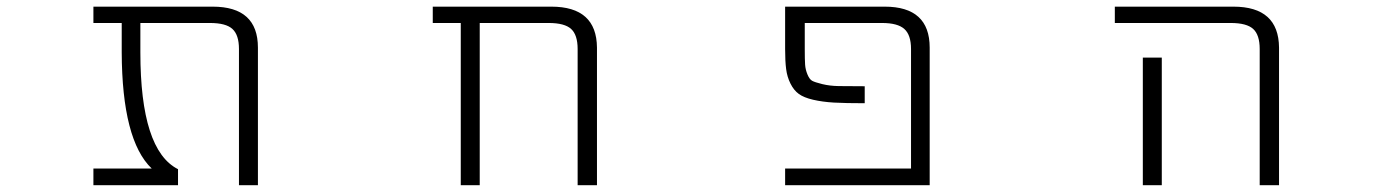

<svg xmlns="http://www.w3.org/2000/svg" viewBox="-20 -542 4040 563"><path d="M736.3 1H680.7V-398.4Q680.7 -439.5 661.6 -457Q642.6 -474.6 595.7 -474.6H391.6V-388.7Q391.6 -101.6 502 -45.9V1H253.9V-47.9H424.8Q337.9 -130.9 336.9 -388.7V-474.6H253.9V-522.5H603.5Q736.3 -522.5 736.3 -402.3Z M1673.8 -398.4Q1673.8 -439.5 1654.8 -457Q1635.7 -474.6 1588.9 -474.6H1386.7V1H1331.1V-474.6H1249V-522.5H1596.7Q1729.5 -522.5 1730.5 -402.3V1H1673.8Z M2574.2 -522.5Q2706.1 -522.5 2706.1 -402.3V1H2282.2V-47.9H2651.4V-398.4Q2651.4 -439.5 2631.8 -457Q2612.3 -474.6 2566.4 -474.6H2339.8V-398.4Q2339.8 -367.2 2340.8 -352.5Q2341.8 -337.9 2347.7 -323.7Q2353.5 -309.6 2361.3 -305.2Q2369.1 -300.8 2391.1 -295.4Q2413.1 -290 2439 -289.6Q2464.8 -289.1 2515.6 -289.1V-239.3Q2459 -239.3 2425.3 -241.2Q2391.6 -243.2 2364.3 -249.5Q2336.9 -255.9 2322.3 -266.6Q2307.6 -277.3 2297.9 -296.9Q2288.1 -316.4 2285.2 -339.4Q2282.2 -362.3 2282.2 -398.4V-522.5Z M3249 -474.6V-522.5H3596.7Q3729.5 -522.5 3730.5 -402.3V1H3673.8V-398.4Q3673.8 -439.5 3654.8 -457Q3635.7 -474.6 3588.9 -474.6ZM3386.7 -373V-49.8V1H3331.1V-49.8V-373Z"/></svg>

Font: GenEi Gothic M Light
Style: Regular
Weight: 300
Designer: o_tamon (Modified); [Source Han Sans]
Ryoko NISHIZUKA  (kana & ideographs); Paul D. Hunt (Latin, Greek & Cyrillic); Wenl
Version: Version 1.1a;Original Version 1.004